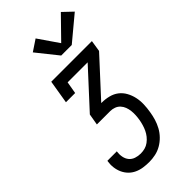

<svg xmlns="http://www.w3.org/2000/svg" viewBox="-300 -1051 1119 1119"><g transform="rotate(-45 260.0 -491.5)"><path d="M208 0Q183 0 159 -3.5Q135 -7 113.5 -17Q92 -27 76 -43.5Q60 -60 50.5 -81Q41 -102 38 -126Q35 -150 39 -175Q40 -176 40 -176.5Q40 -177 40 -178H118Q118 -177 117.5 -176.5Q117 -176 117 -176Q114 -155 118 -134Q122 -113 134.5 -98Q147 -83 166.5 -76.5Q186 -70 207 -70Q225 -70 242 -74.5Q259 -79 274 -90Q289 -101 300.5 -115.5Q312 -130 319.5 -146Q327 -162 332 -179Q337 -196 340 -213Q343 -231 344 -249Q345 -267 343 -284.5Q341 -302 335 -318Q329 -334 317.5 -346.5Q306 -359 289.5 -365Q273 -371 256 -371H146L158 -441L364 -665H199L186 -590H110L134 -735H469L458 -665L252 -441H256Q285 -441 313 -434Q341 -427 362.5 -410.5Q384 -394 397.5 -369.5Q411 -345 417 -317.5Q423 -290 422 -260.5Q421 -231 416 -202Q412 -176 404.5 -151Q397 -126 384 -102Q371 -78 351.5 -58Q332 -38 308.5 -24.5Q285 -11 259 -5.5Q233 0 208 0ZM283 -802 179 -932 248 -978 334 -853 461 -983 520 -927 370 -802Z"/></g></svg>

Font: Iosevka Curly Slab Oblique
Style: Regular
Weight: 400
Italic angle: -9°
Monospace: yes
Designer: Belleve Invis
Foundry: Belleve Invis
Version: Version 11.1.0; ttfautohint (v1.8.3)